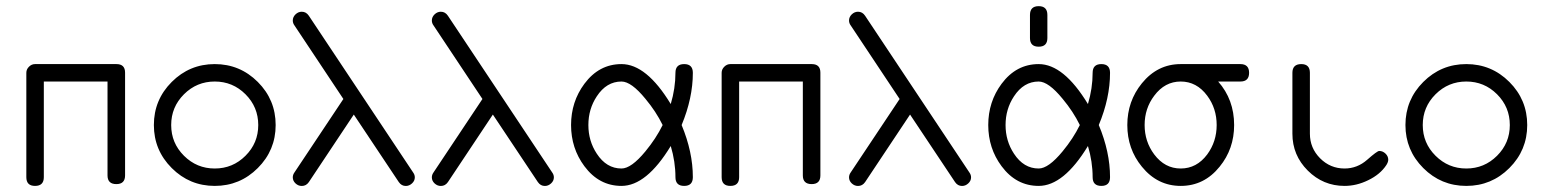

<svg xmlns="http://www.w3.org/2000/svg" viewBox="-20 -610 5059 630"><path d="M390.4 -34.4Q390.4 -5.9 361.8 -5.9Q332.8 -5.9 332.8 -34.4V-342.5H123.8V-28.6Q123.8 0 95 0Q66.4 0 66.4 -28.6V-371.1Q66.4 -382.6 75.1 -391.1Q83.7 -399.7 95 -399.7H362.1Q390.4 -399.7 390.4 -371.6Z M884.5 -199.7Q884.5 -117.2 825.9 -58.6Q767.3 0 684.6 0Q602.1 0 543.5 -58.6Q484.9 -117.2 484.9 -199.7Q484.9 -282.5 543.5 -341.1Q602.1 -399.7 684.6 -399.7Q767.3 -399.7 825.9 -341.1Q884.5 -282.5 884.5 -199.7ZM827.4 -199.7Q827.4 -258.8 785.5 -300.7Q743.7 -342.5 684.6 -342.5Q625.7 -342.5 583.7 -300.7Q541.7 -258.8 541.7 -199.7Q541.7 -140.6 583.7 -98.9Q625.7 -57.1 684.6 -57.1Q743.7 -57.1 785.5 -98.9Q827.4 -140.6 827.4 -199.7Z M1341.1 -28.1Q1341.1 -16.6 1331.9 -8.2Q1322.8 0.2 1311.5 0.2Q1297.4 0.2 1288.6 -12.5L1140.9 -234.1L993.4 -12.5Q984.6 0.2 970.2 0.2Q958.7 0.2 949.7 -8.2Q940.7 -16.6 940.7 -28.1Q940.7 -36.6 946.3 -44.4L1106.7 -285.2L946.3 -526.4Q940.7 -533.9 940.7 -542.7Q940.7 -554.2 949.7 -562.9Q958.7 -571.5 970.2 -571.5Q984.6 -571.5 993.4 -558.3L1335.4 -44.4Q1341.1 -36.6 1341.1 -28.1Z M1797.4 -28.1Q1797.4 -16.6 1788.2 -8.2Q1779.1 0.2 1767.8 0.2Q1753.7 0.2 1744.9 -12.5L1597.2 -234.1L1449.7 -12.5Q1440.9 0.2 1426.5 0.2Q1415 0.2 1406 -8.2Q1397 -16.6 1397 -28.1Q1397 -36.6 1402.6 -44.4L1563 -285.2L1402.6 -526.4Q1397 -533.9 1397 -542.7Q1397 -554.2 1406 -562.9Q1415 -571.5 1426.5 -571.5Q1440.9 -571.5 1449.7 -558.3L1791.7 -44.4Q1797.4 -36.6 1797.4 -28.1Z M2253.4 -28.6Q2253.4 0 2224.9 0Q2196.3 0 2196.3 -28.6Q2196.3 -79.3 2180.9 -130.9Q2101.3 0 2019.3 0Q1945.6 0 1897.5 -64.7Q1853.8 -123.5 1853.8 -199.7Q1853.8 -276.1 1897.5 -335Q1945.6 -399.7 2019.3 -399.7Q2101.3 -399.7 2180.9 -268.6Q2196.3 -320.3 2196.3 -371.1Q2196.3 -399.7 2224.9 -399.7Q2253.4 -399.7 2253.4 -371.1Q2253.4 -288.3 2216.6 -199.7Q2253.4 -111.3 2253.4 -28.6ZM2154.3 -199.7Q2132.6 -244.1 2097.7 -285.9Q2051.5 -342.5 2019.3 -342.5Q1970 -342.5 1938.2 -293.9Q1910.6 -252.2 1910.6 -199.7Q1910.6 -147.5 1938.2 -105.7Q1970 -57.1 2019.3 -57.1Q2051.5 -57.1 2097.7 -113.3Q2132.6 -155.5 2154.3 -199.7Z M2671.9 -34.4Q2671.9 -5.9 2643.3 -5.9Q2614.3 -5.9 2614.3 -34.4V-342.5H2405.3V-28.6Q2405.3 0 2376.5 0Q2347.9 0 2347.9 -28.6V-371.1Q2347.9 -382.6 2356.6 -391.1Q2365.2 -399.7 2376.5 -399.7H2643.6Q2671.9 -399.7 2671.9 -371.6Z M3166.3 -28.1Q3166.3 -16.6 3157.1 -8.2Q3147.9 0.2 3136.7 0.2Q3122.6 0.2 3113.8 -12.5L2966.1 -234.1L2818.6 -12.5Q2809.8 0.2 2795.4 0.2Q2783.9 0.2 2774.9 -8.2Q2765.9 -16.6 2765.9 -28.1Q2765.9 -36.6 2771.5 -44.4L2931.9 -285.2L2771.5 -526.4Q2765.9 -533.9 2765.9 -542.7Q2765.9 -554.2 2774.9 -562.9Q2783.9 -571.5 2795.4 -571.5Q2809.8 -571.5 2818.6 -558.3L3160.6 -44.4Q3166.3 -36.6 3166.3 -28.1Z M3416.7 -485.1Q3416.7 -456.8 3388.2 -456.8Q3359.6 -456.8 3359.6 -485.1V-561Q3359.6 -589.8 3388.2 -589.8Q3416.7 -589.8 3416.7 -561ZM3622.3 -28.6Q3622.3 0 3593.8 0Q3565.2 0 3565.2 -28.6Q3565.2 -79.3 3549.8 -130.9Q3470.2 0 3388.2 0Q3314.5 0 3266.4 -64.7Q3222.7 -123.5 3222.7 -199.7Q3222.7 -276.1 3266.4 -335Q3314.5 -399.7 3388.2 -399.7Q3470.2 -399.7 3549.8 -268.6Q3565.2 -320.3 3565.2 -371.1Q3565.2 -399.7 3593.8 -399.7Q3622.3 -399.7 3622.3 -371.1Q3622.3 -288.3 3585.4 -199.7Q3622.3 -111.3 3622.3 -28.6ZM3523.2 -199.7Q3501.5 -244.1 3466.6 -285.9Q3420.4 -342.5 3388.2 -342.5Q3338.9 -342.5 3307.1 -293.9Q3279.5 -252.2 3279.5 -199.7Q3279.5 -147.5 3307.1 -105.7Q3338.9 -57.1 3388.2 -57.1Q3420.4 -57.1 3466.6 -113.3Q3501.5 -155.5 3523.2 -199.7Z M4078.6 -371.1Q4078.6 -342.5 4050 -342.5H3977.1Q4029.5 -283.2 4029.5 -199.7Q4029.5 -121.3 3981.9 -63Q3931.2 0 3854.2 0Q3778.1 0 3726.8 -63Q3679 -121.3 3679 -199.7Q3679 -277.8 3726.8 -336.7Q3778.1 -399.7 3854.2 -399.7H4050Q4078.6 -399.7 4078.6 -371.1ZM3972.2 -199.7Q3972.2 -254.2 3941.2 -295.9Q3906.7 -342.5 3854.2 -342.5Q3802 -342.5 3767.3 -295.9Q3735.8 -254.2 3735.8 -199.7Q3735.8 -145.5 3767.3 -103.3Q3802 -57.1 3854.2 -57.1Q3906.7 -57.1 3941.2 -103.3Q3972.2 -145.5 3972.2 -199.7Z M4535.2 -85.9Q4535.2 -78.4 4529.1 -68.6Q4508.8 -37.6 4469.2 -18.6Q4431.2 0 4391.8 0Q4321.5 0 4271.1 -50.3Q4220.7 -100.6 4220.7 -171.4V-371.1Q4220.7 -399.7 4249.8 -399.7Q4278.1 -399.7 4278.1 -371.1V-171.4Q4278.1 -124.3 4311.5 -90.7Q4345 -57.1 4391.8 -57.1Q4433.6 -57.1 4466.2 -85.9Q4498.8 -114.7 4505.6 -114.7Q4517.1 -114.7 4526.1 -106.1Q4535.2 -97.4 4535.2 -85.9Z M4991.2 -199.7Q4991.2 -117.2 4932.6 -58.6Q4874 0 4791.3 0Q4708.7 0 4650.1 -58.6Q4591.6 -117.2 4591.6 -199.7Q4591.6 -282.5 4650.1 -341.1Q4708.7 -399.7 4791.3 -399.7Q4874 -399.7 4932.6 -341.1Q4991.2 -282.5 4991.2 -199.7ZM4934.1 -199.7Q4934.1 -258.8 4892.2 -300.7Q4850.3 -342.5 4791.3 -342.5Q4732.4 -342.5 4690.4 -300.7Q4648.4 -258.8 4648.4 -199.7Q4648.4 -140.6 4690.4 -98.9Q4732.4 -57.1 4791.3 -57.1Q4850.3 -57.1 4892.2 -98.9Q4934.1 -140.6 4934.1 -199.7Z"/></svg>

Font: EnergyBar
Style: Regular
Weight: 400
Italic angle: -10°
Version: 1.0 2000-03-28